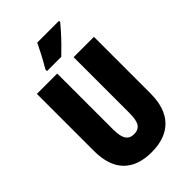

<svg xmlns="http://www.w3.org/2000/svg" viewBox="-273 -1026 1135 1135"><g transform="rotate(-45 294.0 -458.5)"><path d="M533 -242Q533 -118 471 -54Q409 10 292 10Q178 10 117 -52Q56 -114 56 -238V-714H226V-246Q226 -188 243 -163.5Q260 -139 294 -139Q330 -139 346.5 -163Q363 -187 363 -247V-714H533ZM454 -917Q440 -900 416.5 -873.5Q393 -847 365.5 -819Q338 -791 313 -767H194V-781Q218 -821 237 -857.5Q256 -894 272 -927H454Z"/></g></svg>

Font: Noto Sans Gurmukhi ExtraCondensed Black
Style: Regular
Weight: 900
Width: 2
Designer: Jelle Bosma - Monotype Design Team
Foundry: Monotype Imaging Inc.
Version: Version 2.004; ttfautohint (v1.8.4.7-5d5b)